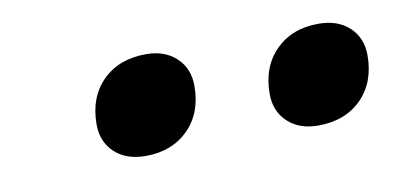

<svg xmlns="http://www.w3.org/2000/svg" viewBox="-32 -777 558 272"><g transform="rotate(-10 247.5 -641.0)"><path d="M100 -626Q100 -665 123.5 -688.5Q147 -712 186 -712Q213 -712 229.5 -696.5Q246 -681 246 -656Q246 -617 222.5 -593.5Q199 -570 161 -570Q133 -570 116.5 -585.5Q100 -601 100 -626ZM349 -626Q349 -665 372.5 -688.5Q396 -712 434 -712Q462 -712 478.5 -696.5Q495 -681 495 -656Q495 -617 471.5 -593.5Q448 -570 409 -570Q382 -570 365.5 -585.5Q349 -601 349 -626Z"/></g></svg>

Font: Bai Jamjuree
Style: Bold Italic
Weight: 700
Italic angle: -10°
Designer: Katatrad Aksorn Co.,Ltd.
Foundry: Cadson Demak Co.,Ltd.
Version: Version 1.000; ttfautohint (v1.6)